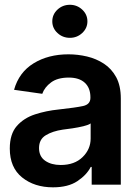

<svg xmlns="http://www.w3.org/2000/svg" viewBox="-20 -783 580 814"><path d="M204.6 11.2Q126 11.2 73.7 -30.8Q21.5 -72.8 21.5 -153.3Q21.5 -214.8 51.3 -248.8Q81.1 -282.7 128.4 -298.1Q175.8 -313.5 228.5 -318.8Q300.8 -326.7 332 -333.5Q363.3 -340.3 363.3 -368.2V-370.6Q363.3 -410.2 339.6 -432.1Q315.9 -454.1 271.5 -454.1Q224.1 -454.1 196.5 -433.6Q168.9 -413.1 159.2 -385.3L39.6 -402.3Q60.5 -476.6 122.6 -514.6Q184.6 -552.7 270.5 -552.7Q309.6 -552.7 348.9 -543.5Q388.2 -534.2 420.7 -512.9Q453.1 -491.7 472.7 -455.6Q492.2 -419.4 492.2 -365.2V0H368.7V-75.2H364.7Q347.2 -41 307.9 -14.9Q268.6 11.2 204.6 11.2ZM237.3 -83.5Q295.9 -83.5 330.1 -116.9Q364.3 -150.4 364.3 -195.8V-259.8Q356 -253.4 334 -248Q312 -242.7 287.6 -239Q263.2 -235.4 246.1 -233.4Q203.1 -227.1 174.3 -209.7Q145.5 -192.4 145.5 -155.3Q145.5 -119.6 171.4 -101.6Q197.3 -83.5 237.3 -83.5ZM276.4 -622.6Q245.6 -622.6 223.6 -643.1Q201.7 -663.6 201.7 -692.4Q201.7 -721.7 223.6 -742.2Q245.6 -762.7 276.4 -762.7Q306.6 -762.7 328.6 -742.2Q350.6 -721.7 350.6 -692.4Q350.6 -663.6 328.6 -643.1Q306.6 -622.6 276.4 -622.6Z"/></svg>

Font: Inter Tight SemiBold
Style: Regular
Weight: 600
Designer: Rasmus Andersson
Foundry: rsms
Version: Version 3.004; ttfautohint (v1.8.4.7-5d5b)